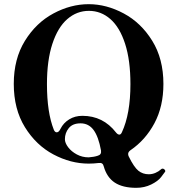

<svg xmlns="http://www.w3.org/2000/svg" viewBox="-20 -771 858 920"><path d="M772 49Q772 52 768 56Q767 58 752 77.5Q737 97 704.5 113Q672 129 633 129Q568 129 530 104Q492 79 477 26Q473 7 453 10Q429 13 405 13Q319 13 236 -31Q153 -75 99.5 -161.5Q46 -248 46 -369Q46 -489 99.5 -575.5Q153 -662 236 -706.5Q319 -751 405 -751Q490 -751 573 -706.5Q656 -662 709.5 -575.5Q763 -489 763 -369Q763 -261 720 -180.5Q677 -100 605 -51Q594 -43 594 -33Q594 -27 597 -21Q622 30 643 47Q664 64 693 64Q709 64 724.5 57.5Q740 51 752 40Q755 37 759 37Q764 37 768 41Q772 44 772 49ZM205 -368Q205 -232 238 -149Q243 -137 252 -137Q262 -137 270 -154Q284 -182 311.5 -199Q339 -216 375 -216Q474 -216 536 -136Q544 -126 552 -126Q559 -126 564 -137Q605 -225 605 -368Q605 -482 579.5 -561Q554 -640 509 -679.5Q464 -719 406 -719Q348 -719 302.5 -679.5Q257 -640 231 -561Q205 -482 205 -368ZM405 -17Q432 -19 449 -25Q467 -30 464 -50Q452 -116 428.5 -148Q405 -180 366 -180Q328 -180 309.5 -157Q291 -134 291 -104Q291 -86 306.5 -65.5Q322 -45 348 -31Q374 -17 405 -17Z"/></svg>

Font: Shippori Mincho B1 ExtraBold
Style: Regular
Weight: 800
Designer: FONTDASU
Foundry: FONTDASU / Google Inc. / but / Adobe
Version: Version 3.110; ttfautohint (v1.8.3)